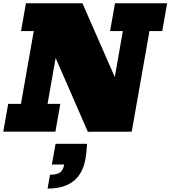

<svg xmlns="http://www.w3.org/2000/svg" viewBox="-35 -797 1032 1162"><path d="M496.6 0.5 301.8 -446.3 252.9 -168.5H330.1L300.3 0H-15.1L14.6 -168.5H91.8L169.4 -608.9H92.3L122.1 -777.3H463.9L659.7 -330.6L708.5 -608.9H631.3L661.1 -777.3H976.6L946.8 -608.9H869.6L762.2 0ZM252.9 344.2 267.6 261.2V260.3Q311.5 260.3 329.6 245.8Q347.7 231.4 353.5 198.7H278.8L301.3 73.2H491.7Q489.7 104.5 487.8 124.8Q485.8 145 481.9 165.5Q466.3 253.9 409.9 299.1Q353.5 344.2 252.9 344.2Z"/></svg>

Font: Bevan
Style: Italic
Weight: 400
Italic angle: -10°
Designer: Vernon Adams
Foundry: Vernon Adams
Version: Version 2.100; ttfautohint (v1.8.3)